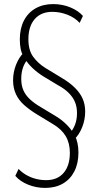

<svg xmlns="http://www.w3.org/2000/svg" viewBox="-20 -732 478 940"><path d="M201 188Q157 188 117.5 172Q78 156 55 129L71 95Q87 112 108.5 124.5Q130 137 155 143.5Q180 150 206 150Q261 150 291.5 114.5Q322 79 322 16Q322 -31 302 -65Q282 -99 240 -124L161 -172Q125 -194 98.5 -217.5Q72 -241 58 -271Q44 -301 44 -339Q44 -378 58.5 -415Q73 -452 97 -475L93 -461Q85 -473 81 -494Q77 -515 77 -539Q77 -592 97 -631Q117 -670 154 -691Q191 -712 240 -712Q285 -712 324 -696Q363 -680 386 -654L370 -620Q346 -646 310 -660Q274 -674 236 -674Q181 -674 150 -638.5Q119 -603 119 -540Q119 -486 142.5 -454Q166 -422 201 -400L280 -352Q321 -328 347 -302Q373 -276 385 -248Q397 -220 397 -186Q397 -146 382.5 -109.5Q368 -73 344 -50L348 -63Q355 -52 359.5 -30.5Q364 -9 364 15Q364 68 344 107Q324 146 287.5 167Q251 188 201 188ZM84 -346Q84 -314 94.5 -290Q105 -266 126.5 -246Q148 -226 179 -208L247 -167Q278 -149 302.5 -125.5Q327 -102 340 -78L322 -79Q339 -99 348 -123.5Q357 -148 357 -178Q357 -208 347.5 -231.5Q338 -255 317.5 -276Q297 -297 262 -316L194 -357Q163 -376 139 -399Q115 -422 101 -446L119 -445Q101 -426 92.5 -401Q84 -376 84 -346Z"/></svg>

Font: Nunito Sans 10pt Condensed ExtraLight
Style: Regular
Weight: 250
Width: 3
Designer: Vernon Adams
Foundry: Vernon Adams
Version: Version 3.101;gftools[0.9.27]